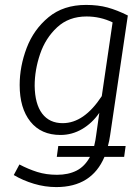

<svg xmlns="http://www.w3.org/2000/svg" viewBox="-20 -554 546 781"><path d="M419 40H491L485 84H405Q353 207 209 207Q163 207 118 193.5Q73 180 36 158L59 115Q95 134 131.5 145.5Q168 157 212 157Q258 157 291.5 140Q325 123 346 84H211L217 40H363Q369 15 371 -3L384 -95Q355 -53 314 -29Q273 -5 226 -5Q147 -5 103.5 -59.5Q60 -114 60 -208Q60 -284 88.5 -359Q117 -434 177.5 -484Q238 -534 330 -534Q379 -534 417.5 -523.5Q456 -513 500 -491L428 -4Q425 18 419 40ZM394 -163 438 -463Q388 -487 332 -487Q260 -487 212.5 -443Q165 -399 143 -334Q121 -269 121 -205Q122 -131 151.5 -92Q181 -53 235 -53Q322 -53 394 -163Z"/></svg>

Font: Fira Sans Light
Style: Italic
Weight: 300
Italic angle: -8°
Designer: bBox Type GmbH & Carrois Corporate GbR & Edenspiekermann AG
Foundry: bBox Type GmbH & Carrois Corporate GbR & Edenspiekermann AG
Version: Version 4.301